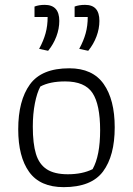

<svg xmlns="http://www.w3.org/2000/svg" viewBox="-20 -761 547 790"><path d="M141 -560Q159 -593 167.5 -624Q176 -655 176 -691H122V-734Q140 -741 164 -741Q224 -741 224 -675Q224 -643 212 -611Q200 -579 178 -552ZM306 -560Q324 -593 332.5 -624Q341 -655 341 -691H287V-734Q305 -741 330 -741Q360 -741 374.5 -724.5Q389 -708 389 -675Q389 -643 377 -611Q365 -579 343 -552ZM55 -229Q55 -347 103 -413.5Q151 -480 265 -480Q361 -480 406.5 -415.5Q452 -351 452 -237Q452 -120 404 -55.5Q356 9 242 9Q145 9 100 -53.5Q55 -116 55 -229ZM361 -65Q392 -120 392 -225Q392 -331 360.5 -378.5Q329 -426 248 -426Q185 -426 146 -405Q132 -379 123.5 -335.5Q115 -292 115 -240Q115 -170 128 -127.5Q141 -85 172.5 -64.5Q204 -44 259 -44Q319 -44 361 -65Z"/></svg>

Font: Athiti
Style: Regular
Weight: 400
Designer: CadsonDemak Team
Foundry: CadsonDemak
Version: Version 1.033